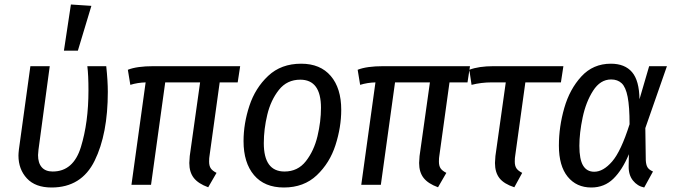

<svg xmlns="http://www.w3.org/2000/svg" viewBox="-20 -821 3000 853"><path d="M459 -413Q459 -226 400.5 -107Q342 12 209 12Q137 12 99.5 -28.5Q62 -69 62 -130Q62 -139 64 -157L115 -527H201L151 -156Q149 -138 149 -132Q149 -97 165.5 -78Q182 -59 214 -59Q306 -59 339.5 -168Q373 -277 373 -419Q373 -487 368 -527H452Q459 -461 459 -413ZM386 -795 326 -596H264L295 -801Z M911 -130Q909 -120 909 -103Q909 -84 916.5 -73Q924 -62 942 -53L905 11Q861 -5 841 -30.5Q821 -56 821 -97Q821 -106 823 -128L869 -455H714L651 0H564L627 -455Q591 -454 559 -444L548 -511Q588 -527 662 -527H1047L1036 -455H956Z M1062 -194Q1062 -272 1088 -351Q1114 -430 1171.5 -484Q1229 -538 1318 -538Q1403 -538 1449.5 -483.5Q1496 -429 1496 -333Q1496 -256 1470.5 -176.5Q1445 -97 1387.5 -42.5Q1330 12 1241 12Q1155 12 1108.5 -43Q1062 -98 1062 -194ZM1406 -342Q1406 -467 1314 -467Q1255 -467 1219 -421.5Q1183 -376 1167.5 -311.5Q1152 -247 1152 -185Q1152 -59 1244 -59Q1303 -59 1339 -105Q1375 -151 1390.5 -216Q1406 -281 1406 -342Z M1932 -130Q1930 -120 1930 -103Q1930 -84 1937.5 -73Q1945 -62 1963 -53L1926 11Q1882 -5 1862 -30.5Q1842 -56 1842 -97Q1842 -106 1844 -128L1890 -455H1735L1672 0H1585L1648 -455Q1612 -454 1580 -444L1569 -511Q1609 -527 1683 -527H2068L2057 -455H1977Z M2269 -130Q2267 -120 2267 -103Q2267 -84 2274.5 -73Q2282 -62 2300 -53L2265 11Q2219 -4 2199 -29.5Q2179 -55 2179 -97Q2179 -106 2181 -128L2227 -455H2164Q2118 -455 2075 -444L2065 -511Q2107 -527 2173 -527H2483L2472 -455H2314Z M2821 -380 2864 -527H2943L2847 -252L2849 -110Q2850 -89 2856.5 -78Q2863 -67 2881 -59L2842 12Q2812 6 2792 -19Q2772 -44 2773 -84L2774 -136Q2745 -66 2705 -27Q2665 12 2607 12Q2541 12 2502 -36Q2463 -84 2463 -174Q2463 -258 2487 -341.5Q2511 -425 2563 -481.5Q2615 -538 2694 -538Q2756 -538 2788 -500.5Q2820 -463 2821 -380ZM2554 -173Q2554 -113 2570.5 -85.5Q2587 -58 2620 -58Q2660 -58 2699.5 -103.5Q2739 -149 2777 -269Q2777 -347 2768.5 -390.5Q2760 -434 2742 -451Q2724 -468 2695 -468Q2647 -468 2615 -418Q2583 -368 2568.5 -299Q2554 -230 2554 -173Z"/></svg>

Font: Fira Sans Condensed
Style: Italic
Weight: 400
Width: 3
Italic angle: -8°
Designer: bBox Type GmbH & Carrois Corporate GbR & Edenspiekermann AG
Foundry: bBox Type GmbH & Carrois Corporate GbR & Edenspiekermann AG
Version: Version 4.301